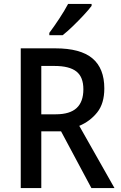

<svg xmlns="http://www.w3.org/2000/svg" viewBox="-20 -961 616 981"><path d="M263 -714Q391 -714 452 -663Q513 -612 513 -509Q513 -432 476.5 -386.5Q440 -341 385 -318L565 0H447L292 -290H191V0H86V-714ZM259 -624H191V-377H265Q337 -377 371.5 -409Q406 -441 406 -505Q406 -568 370 -596Q334 -624 259 -624ZM448 -931Q434 -912 407.5 -883.5Q381 -855 352 -827Q323 -799 300 -781H232V-793Q256 -825 283 -866Q310 -907 328 -941H448Z"/></svg>

Font: Noto Sans Thai SemCond Med
Style: Regular
Weight: 500
Width: 4
Designer: Monotype Design Team
Foundry: Monotype Imaging Inc.
Version: Version 2.002; ttfautohint (v1.8.4.7-5d5b)